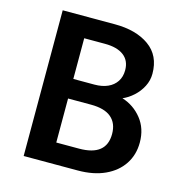

<svg xmlns="http://www.w3.org/2000/svg" viewBox="-104 -796 850 891"><g transform="rotate(15 321.0 -350.0)"><path d="M88.5 0V-700H339Q441.5 -700 504.2 -655.2Q567 -610.5 567 -523Q567 -490.5 552 -461.5Q537 -432.5 513 -410.8Q489 -389 462 -377.5Q519 -359.5 556 -313Q593 -266.5 593 -199.5Q593 -140.5 563.2 -95.5Q533.5 -50.5 478.5 -25.2Q423.5 0 348.5 0ZM218.5 -99.5H328Q393.5 -99.5 426 -125.8Q458.5 -152 458.5 -204.5Q458.5 -256 426.2 -283.5Q394 -311 328.5 -311H218.5ZM218.5 -405H320Q356.5 -405 383.5 -417Q410.5 -429 425.5 -451.8Q440.5 -474.5 440.5 -506Q440.5 -552 408.8 -576.2Q377 -600.5 318 -600.5H218.5Z"/></g></svg>

Font: Geologica Medium
Style: Regular
Weight: 500
Designer: Sindre Bremnes, Frode Helland
Foundry: Monokrom Skriftforlag AS
Version: Version 1.010;gftools[0.9.28]